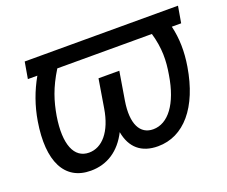

<svg xmlns="http://www.w3.org/2000/svg" viewBox="-96 -693 1004 851"><g transform="rotate(-20 406.0 -267.5)"><path d="M812.5 -545.5H89.5L76 -467.3H120.7C87 -408 64.6 -345.2 53.3 -277C23.4 -95.9 77.4 9.9 200.3 9.9C278.4 9.9 339.5 -30.9 378.2 -107.2C391.7 -30.9 438.9 9.9 517 9.9C639.9 9.9 729.4 -95.9 759.2 -277C770.6 -345.2 769.2 -408 755 -467.3H799ZM139.9 -269.9C151.3 -335.9 168.7 -392.8 214.8 -467.3H660.9C682.2 -392.8 681.1 -335.9 669.7 -269.9C649.1 -142 593.8 -68.2 522.7 -68.2C460.9 -68.2 430.4 -125 447.4 -230.1L469.5 -363.6H371.4L349.4 -230.1C332.4 -125 282 -68.2 220.2 -68.2C149.9 -68.2 119.3 -142 139.9 -269.9Z"/></g></svg>

Font: Margiela Sans
Style: Italic
Weight: 400
Italic angle: -9.39999°
Designer: Stefan Endress, Andreas Faust
Version: Version 1.100;FEAKit 1.0